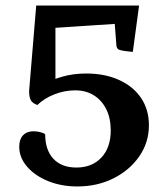

<svg xmlns="http://www.w3.org/2000/svg" viewBox="-20 -661 608 693"><path d="M259 12Q201.8 12 154 -7.2Q106.2 -26.5 77.8 -59.4Q49.4 -92.3 49.4 -131.6Q49.4 -158.1 63.2 -172.7Q77.1 -187.2 101.5 -187.2Q113.1 -187.2 126.1 -183.9Q139.1 -180.5 143.1 -176.1Q143.1 -119.6 172.7 -87.9Q202.3 -56.3 255.7 -56.3Q312.3 -56.3 346 -92.4Q379.7 -128.5 379.7 -190.4Q379.7 -233.9 363.7 -266.4Q347.6 -298.9 318.9 -316.9Q290.1 -334.9 251.5 -334.9Q213.2 -334.9 176.1 -320.4Q139.1 -305.9 115.1 -282.1Q98.1 -287.6 91.6 -298.5Q85.1 -309.3 85.1 -332.8L110.7 -641H482L459.4 -473.7Q433.9 -476.1 421.3 -478.4Q408.7 -480.7 405 -484.7Q401.3 -488.7 400.3 -495.1L390.4 -623.4L423.2 -576.7L126.1 -557L180.1 -608.3V-346.6L125 -349Q165.2 -373.3 205.5 -384.5Q245.8 -395.7 291 -395.7Q358.6 -395.7 409.7 -372.4Q460.9 -349.2 489.2 -307.3Q517.5 -265.3 517.5 -208.8Q517.5 -146.9 482.8 -96.8Q448.2 -46.7 389.8 -17.4Q331.4 12 259 12Z"/></svg>

Font: Pitagon Serif
Style: Regular
Weight: 400
Designer: Travis Tran
Foundry: Pitagon
Version: Version 1.000;gftools[0.9.26]